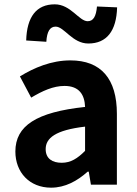

<svg xmlns="http://www.w3.org/2000/svg" viewBox="-20 -853 631 887"><path d="M216 14C281 14 337 -17 385 -60H390L400 0H520V-327C520 -489 447 -574 305 -574C217 -574 137 -540 72 -500L124 -402C176 -433 226 -456 278 -456C347 -456 371 -414 373 -359C148 -335 51 -272 51 -153C51 -57 116 14 216 14ZM265 -101C222 -101 191 -120 191 -164C191 -215 236 -252 373 -268V-156C338 -121 307 -101 265 -101ZM388 -652C473 -652 518 -710 521 -819L428 -823C424 -777 411 -755 385 -755C345 -755 307 -833 233 -833C148 -833 104 -775 101 -666L194 -660C197 -708 211 -730 237 -730C277 -730 314 -652 388 -652Z"/></svg>

Font: Noto Sans Mono CJK SC
Style: Bold
Weight: 700
Designer: Ryoko NISHIZUKA 西塚涼子 (kana, bopomofo & ideographs); Paul D. Hunt (Latin, Greek & Cyrillic); Sandoll Communications 산돌커뮤니
Foundry: Adobe
Version: Version 2.004;hotconv 1.0.118;makeotfexe 2.5.65603